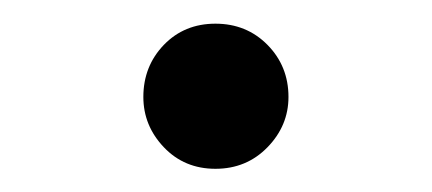

<svg xmlns="http://www.w3.org/2000/svg" viewBox="-20 -443 367 163"><path d="M162.9 -299.7Q136.5 -299.7 119.1 -318Q101.7 -336.3 101.7 -360.7Q101.7 -386.8 119.1 -404.9Q136.5 -422.9 162.9 -422.9Q189.3 -422.9 207.1 -404.9Q224.9 -386.8 224.9 -360.7Q224.9 -336.3 207.1 -318Q189.3 -299.7 162.9 -299.7Z"/></svg>

Font: Noto Serif KR
Style: Regular
Weight: 200
Designer: Ryoko NISHIZUKA 西塚涼子 (kana & ideographs); Frank Grießhammer (Latin, Greek & Cyrillic); Wenlong ZHANG 张文龙 (bopomofo); San
Foundry: Adobe
Version: Version 2.001;hotconv 1.1.0;makeotfexe 2.6.0